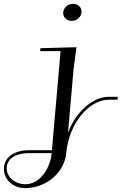

<svg xmlns="http://www.w3.org/2000/svg" viewBox="-208 -648 626 988"><path d="M168.2 -628.5C141.6 -628.5 117.2 -607.8 117.2 -580.9C117.2 -558.3 135.9 -540.5 160.5 -540.5C187.2 -540.5 211.5 -561.2 211.5 -588.1C211.5 -610.7 192.9 -628.5 168.2 -628.5ZM57.8 140C50 228.3 -10 300 -76.2 300C-131.5 300 -173.5 263.6 -173.5 217.5C-173.5 169 -126.3 140 -60.2 140ZM185.4 -405 0 -400 -1.3 -385H103.7L83.6 -155L59.1 125H-58.9C-134.1 125 -188 161.2 -188 220.8C-188 276.3 -140.7 320 -78.5 320C29.6 320 124.1 239.4 132.8 140C146 -11.8 249.7 -135 351.8 -135H396.8L398.1 -150H353.1C268.4 -150 183.3 -73.4 142 34.6L170.4 -290L170.4 -290Z"/></svg>

Font: Galberik
Style: Regular
Weight: 400
Designer: Gluk
Foundry: Gluk
Version: Version 0.50